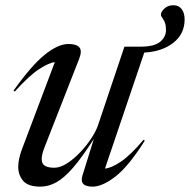

<svg xmlns="http://www.w3.org/2000/svg" viewBox="-20 -686 708 716"><path d="M287.5 -31.5 330 -168Q286.5 -100 253 -61.2Q219.5 -22.5 190.2 -6.2Q161 10 130.5 10Q85 10 66.5 -11.5Q48 -33 48 -64Q48 -78.5 51.5 -94.8Q55 -111 61 -127L184.5 -454.5Q164 -452.5 126.8 -428.8Q89.5 -405 35 -344.5L30.5 -348Q96 -440.5 146 -481.2Q196 -522 235.5 -522Q265 -522 276 -509.2Q287 -496.5 275 -466L147.5 -140.5Q135.5 -110.5 135.5 -93Q135.5 -75 147.5 -67.8Q159.5 -60.5 182.5 -60.5Q204.5 -60.5 229.5 -76.5Q254.5 -92.5 278.2 -117.2Q302 -142 319.8 -169Q337.5 -196 345 -217.5L444 -512H504.5Q555 -512 577 -530Q599 -548 599 -574.5Q599 -599 589.5 -612.8Q580 -626.5 580 -630.5Q580 -642 593.2 -654.2Q606.5 -666.5 626.5 -666.5Q647 -666.5 657.8 -651.8Q668.5 -637 668.5 -613.5Q668.5 -559.5 626.5 -526.5Q584.5 -493.5 518 -490L371.5 -57.5Q394 -58.5 430.8 -83.2Q467.5 -108 515.5 -165L520 -161.5Q459 -65 410.2 -27.5Q361.5 10 325.5 10Q274.5 10 287.5 -31.5Z"/></svg>

Font: Newsreader 72pt
Style: Italic
Weight: 400
Italic angle: -17°
Designer: Hugues Gentile
Foundry: Production Type
Version: Version 1.003; ttfautohint (v1.8.3)